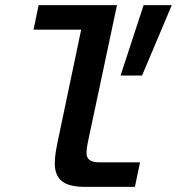

<svg xmlns="http://www.w3.org/2000/svg" viewBox="-20 -730 691 750"><path d="M313 0Q248 0 221 -23Q194 -46 194 -91Q194 -116 200 -149Q206 -182 214 -218L297 -614H111L131 -710H437L331 -211Q325 -185 321.5 -165.5Q318 -146 318 -132Q318 -96 366 -96H527L507 0ZM451 -435 541 -710H651L535 -435Z"/></svg>

Font: Geist Mono SemiBold
Style: Italic
Weight: 600
Italic angle: -12°
Monospace: yes
Designer: Basement.studio, Andrés Briganti, Mateo Zaragoza
Foundry: Basement.studio, Vercel, Andrés Briganti, Guido Ferreyra, Mateo Zaragoza
Version: Version 1.500; ttfautohint (v1.8.4.7-5d5b)